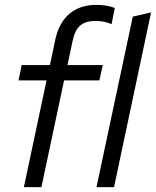

<svg xmlns="http://www.w3.org/2000/svg" viewBox="-20 -768 640 788"><path d="M78 0 171 -438H56L69 -501H185L207 -606Q222 -675 265 -711.5Q308 -748 375 -748Q396 -748 415.5 -745Q435 -742 451 -735L438 -669Q422 -676 406.5 -679Q391 -682 371 -682Q331 -682 309 -663Q287 -644 278 -600L257 -501H402L388 -438H243L150 0ZM376 0 525 -700 600 -717 448 0Z"/></svg>

Font: Red Hat Display
Style: Italic
Weight: 300
Italic angle: -12°
Designer: Pentagram, MCKL
Foundry: Pentagram, MCKL
Version: Version 1.023